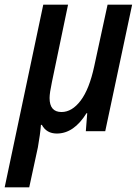

<svg xmlns="http://www.w3.org/2000/svg" viewBox="-61 -561 596 821"><path d="M124 -541H230L161 -210Q151 -163 151 -142Q151 -82 202 -82Q247 -82 284 -131Q321 -180 342 -278L399 -541H504L389 0H306L312 -77H309Q255 10 182 10Q138 10 118 -27H114Q111 13 101 69L64 240H-41Z"/></svg>

Font: Noto Sans UI NarrowMedium
Style: Italic
Weight: 500
Width: 4
Italic angle: -12°
Designer: Monotype Design Team
Foundry: Monotype Imaging Inc.
Version: Version 1.001